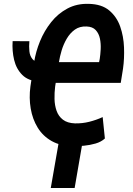

<svg xmlns="http://www.w3.org/2000/svg" viewBox="-20 -740 683 986"><path d="M44.9 -528.8 130.9 -528.3Q128.4 -501.5 130.9 -477.1Q133.3 -452.6 147 -436.3Q160.6 -419.9 191.4 -417.5L182.1 -320.8Q125.5 -324.2 94.5 -355.2Q63.5 -386.2 52.5 -432.6Q41.5 -479 44.9 -528.8ZM356.9 10.7Q291.5 10.3 245.8 -15.4Q200.2 -41 173.6 -84.5Q147 -127.9 137.7 -182.6Q128.4 -237.3 136.2 -295.9L155.3 -421.4Q163.6 -474.6 185.5 -528.3Q207.5 -582 242.7 -626.2Q277.8 -670.4 326.4 -696.3Q375 -722.2 436 -720.2Q502.4 -718.8 541 -686.3Q579.6 -653.8 597.2 -603.8Q614.7 -553.7 616.9 -496.6Q619.1 -439.5 611.8 -387.7L600.1 -314.5H227.5L246.6 -420.9H488.8L492.2 -437.5Q495.6 -459.5 497.1 -487.5Q498.5 -515.6 493.2 -541.7Q487.8 -567.9 471.7 -585.4Q455.6 -603 424.3 -604Q389.2 -605.5 364.5 -587.9Q339.8 -570.3 323 -541.7Q306.2 -513.2 296.6 -481.2Q287.1 -449.2 282.7 -421.4L263.2 -295.4Q259.3 -264.2 260 -231.7Q260.7 -199.2 270.5 -171.1Q280.3 -143.1 303 -125.5Q325.7 -107.9 364.7 -106.4Q402.3 -105.5 438.2 -114.5Q474.1 -123.5 507.3 -138.7L518.6 -28.8Q499.5 -11.2 470.7 -2.9Q441.9 5.4 411.4 8.3Q380.9 11.2 356.9 10.7ZM409.7 -43.5 363.3 225.6H240.7L287.6 -43.5Z"/></svg>

Font: Roboto Condensed SemiBold
Style: Italic
Weight: 600
Italic angle: -12°
Designer: Christian Robertson
Foundry: Google
Version: Version 3.008; 2023